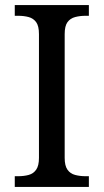

<svg xmlns="http://www.w3.org/2000/svg" viewBox="-20 -734 407 754"><path d="M38 0V-42H51Q74 -42 92.5 -47Q111 -52 122 -67.5Q133 -83 133 -114V-600Q133 -632 122 -647Q111 -662 92.5 -667Q74 -672 51 -672H38V-714H329V-672H316Q294 -672 275 -667Q256 -662 245 -647Q234 -632 234 -600V-114Q234 -83 245 -67.5Q256 -52 275 -47Q294 -42 316 -42H329V0Z"/></svg>

Font: Noto Serif Tamil
Style: Italic
Weight: 400
Italic angle: -12°
Designer: Indian Type Foundry, Tom Grace, and the Monotype Design Team
Foundry: Monotype Imaging Inc.
Version: Version 2.003